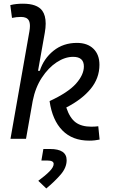

<svg xmlns="http://www.w3.org/2000/svg" viewBox="-20 -763 626 1055"><path d="M470.2 9.8Q377.9 9.8 322.8 -46.4Q267.6 -102.5 252.4 -207.5Q354 -254.4 397.5 -303.2Q440.9 -352.1 440.9 -397.9Q440.9 -450.7 381.8 -450.7Q336.9 -450.7 291.3 -420.7Q245.6 -390.6 210 -336.4Q174.3 -282.2 159.7 -208.5L123 -0.5H37.6L141.6 -590.8Q144.5 -607.4 144.5 -620.1Q144.5 -639.6 138.2 -650.9Q127.4 -669.9 95.7 -669.9Q83.5 -669.9 71 -668.7Q58.6 -667.5 45.9 -664.6L36.6 -734.9Q53.7 -739.3 71 -741Q88.4 -742.7 106 -742.7Q183.6 -742.7 211.9 -704.6Q231 -678.7 231 -633.3Q231 -610.8 226.1 -583L189 -374H198.7Q220.2 -440.9 273.9 -484.1Q327.6 -527.3 402.8 -527.3Q460.4 -527.3 493.4 -495.1Q526.4 -462.9 526.4 -407.2Q526.4 -333.5 478.3 -274.9Q430.2 -216.3 344.2 -172.4Q363.3 -114.7 395.5 -90.8Q427.7 -66.9 481.9 -66.9Q495.6 -66.9 503.4 -67.6Q511.2 -68.4 520 -69.3L527.3 3.9Q514.6 6.3 501.2 8.1Q487.8 9.8 470.2 9.8ZM234.4 272.5 190.4 230.5Q229.5 201.7 252.2 178.5Q274.9 155.3 274.9 137.7Q274.9 119.1 240.7 119.1H207.5L218.3 55.7H254.9Q346.2 55.7 346.2 117.2Q346.2 158.7 312.7 197Q279.3 235.4 234.4 272.5Z"/></svg>

Font: CaskaydiaCove NFP SemiLight
Style: Italic
Weight: 350
Italic angle: -10°
Designer: Aaron Bell
Foundry: Saja Typeworks
Version: Version 2111.001; VTT 6.35;Nerd Fonts 3.1.1